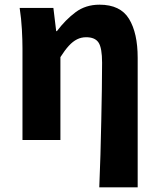

<svg xmlns="http://www.w3.org/2000/svg" viewBox="-20 -598 678 820"><path d="M404 202Q407 136 409 63Q411 -10 412.5 -81.5Q414 -153 415 -216.5Q416 -280 416 -330Q416 -393 401 -416Q386 -439 348 -439Q327 -439 309 -430Q291 -421 274 -402.5Q257 -384 238 -354V0H76V-392Q76 -426 73.5 -472Q71 -518 64 -564H208L220 -465H223Q260 -514 303 -546Q346 -578 405 -578Q494 -578 531 -517.5Q568 -457 568 -351V202Z"/></svg>

Font: Noto Sans TC ExtraBold
Style: Regular
Weight: 800
Designer: Ryoko NISHIZUKA  (kana, bopomofo & ideographs); Paul D. Hunt (Latin, Greek & Cyrillic); Sandoll Communications , Soo-you
Foundry: Adobe
Version: Version 2.004-H2;hotconv 1.0.118;makeotfexe 2.5.65603